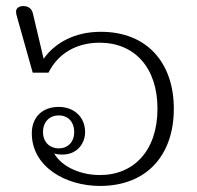

<svg xmlns="http://www.w3.org/2000/svg" viewBox="-20 -603 650 634"><path d="M310 11C466 11 554 -92 554 -244C554 -394 467 -498 313 -498C227 -498 162 -462 124 -409L89 -557C86 -572 76 -583 57 -583C42 -583 33 -575 33 -565C33 -559 34 -555 36 -548L88 -363H140C172 -427 233 -462 309 -462C424 -462 500 -380 500 -244C500 -107 423 -25 310 -25C244 -25 184 -53 159 -96C169 -93 182 -92 194 -93C234 -96 261 -128 261 -167C261 -217 224 -250 174 -250C117 -250 85 -213 85 -163C85 -52 197 11 310 11ZM174 -113C145 -113 122 -133 122 -167C122 -202 145 -222 174 -222C203 -222 225 -202 225 -167C225 -133 203 -113 174 -113Z"/></svg>

Font: Maitree Light
Style: Regular
Weight: 300
Designer: CadsonDemak Team
Foundry: CadsonDemak
Version: Version 1.000;PS 001.000;hotconv 1.0.88;makeotf.lib2.5.64775